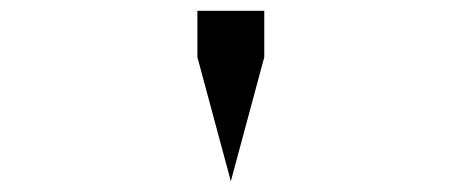

<svg xmlns="http://www.w3.org/2000/svg" viewBox="-20 -876 856 356"><path d="M346 -770V-856H470V-770L408 -540Z"/></svg>

Font: DSEG14 Modern
Style: Bold
Weight: 700
Designer: Keshikan(Twitter:@keshinomi_88pro)
Version: Version 0.46